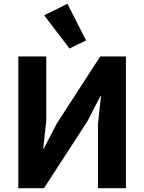

<svg xmlns="http://www.w3.org/2000/svg" viewBox="-20 -997 764 1017"><path d="M77 0V-698H225V-357L209 -210H212L281 -343L511 -698H647V0H499V-341L515 -488H512L443 -355L213 0ZM348 -740 214 -916 337 -977 436 -783Z"/></svg>

Font: IBM Plex Sans
Style: Regular
Weight: 400
Designer: Mike Abbink, Paul van der Laan, Pieter van Rosmalen
Foundry: Bold Monday
Version: Version 3.201